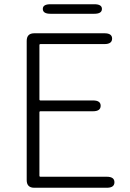

<svg xmlns="http://www.w3.org/2000/svg" viewBox="-20 -886 613 906"><path d="M142 0Q106 0 106 -36V-693Q106 -729 142 -729H473Q509 -729 509 -704Q509 -678 473 -678H171Q166 -678 166 -673V-417Q166 -412 171 -412H419Q455 -412 455 -387Q455 -361 419 -361H171Q166 -361 166 -356V-57Q166 -52 171 -52H484Q520 -52 520 -26Q520 0 484 0ZM218 -821Q182 -821 182 -844Q182 -866 218 -866H425Q461 -866 461 -844Q461 -821 425 -821Z"/></svg>

Font: Resource Han Rounded CN Light
Style: Regular
Weight: 300
Designer: Cyano Hao (round all glyphs); Ryoko NISHIZUKA 西塚涼子 (kana, bopomofo & ideographs); Paul D. Hunt (Latin, Greek & Cyrillic)
Foundry: Cyano Hao
Version: 0.990